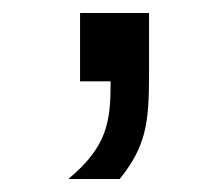

<svg xmlns="http://www.w3.org/2000/svg" viewBox="-20 -125 334 295"><path d="M103 0H150C150 62 145 100 85 150H164C204 100 209 65 209 -10V-105H103Z"/></svg>

Font: Absans
Style: Regular
Weight: 400
Designer: Valerio Monopoli
Version: Version 1.200;Glyphs 3.2 (3217)